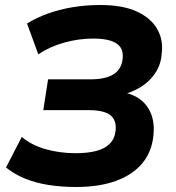

<svg xmlns="http://www.w3.org/2000/svg" viewBox="-20 -736 703 767"><path d="M284 11Q226 11 174.5 3Q123 -5 80 -22.5Q37 -40 4 -67L67 -189Q106 -156 162.5 -140Q219 -124 282 -124Q330 -124 364.5 -133Q399 -142 419 -162.5Q439 -183 442 -216Q446 -256 420.5 -276Q395 -296 335 -296H153L172 -419H340Q402 -419 434 -439.5Q466 -460 470 -502Q473 -529 461.5 -546.5Q450 -564 423 -573Q396 -582 352 -582Q295 -582 237 -566Q179 -550 133 -519L88 -642Q125 -665 170.5 -681.5Q216 -698 269 -707Q322 -716 380 -716Q470 -716 526.5 -690Q583 -664 608 -620Q633 -576 626 -522Q624 -484 605.5 -452.5Q587 -421 557 -398.5Q527 -376 487 -363L486 -364Q544 -349 572 -304Q600 -259 593 -196Q587 -131 549.5 -85Q512 -39 445 -14Q378 11 284 11Z"/></svg>

Font: Nunito Sans 8pt ExtraBold
Style: Italic
Weight: 800
Italic angle: -9°
Version: Version 3.101;gftools[0.9.27]